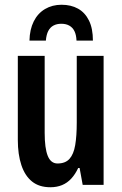

<svg xmlns="http://www.w3.org/2000/svg" viewBox="-20 -778 513 808"><path d="M416 -543V0H328L315 -71H309Q297 -45 280 -26.5Q263 -8 241 1Q219 10 192 10Q145 10 115 -14Q85 -38 70 -83Q55 -128 55 -189V-543H168V-219Q168 -154 181 -122Q194 -90 222 -90Q255 -90 272.5 -109.5Q290 -129 296.5 -167.5Q303 -206 303 -262V-543ZM239 -758Q279 -758 308.5 -741.5Q338 -725 354.5 -691.5Q371 -658 371 -607H302Q301 -631 293.5 -646.5Q286 -662 272 -670Q258 -678 238 -678Q219 -678 205 -670.5Q191 -663 183 -647.5Q175 -632 173 -607H104Q105 -654 122 -688Q139 -722 169.5 -740Q200 -758 239 -758Z"/></svg>

Font: Noto Sans Display ExtraCondensed SemiBold
Style: Regular
Weight: 600
Width: 2
Designer: Monotype Design Team
Foundry: Monotype Imaging Inc.
Version: Version 2.003